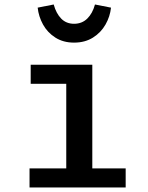

<svg xmlns="http://www.w3.org/2000/svg" viewBox="-20 -827 655 847"><path d="M115.4 -541.5H387.2V-84.1H534.4V0H110.3V-84.1H272.3V-457.4H115.4ZM146.2 -793.3 216.9 -807.2Q227.7 -767.7 250 -744.9Q272.3 -722.1 306.7 -722.1Q341.5 -722.1 364.9 -744.9Q388.2 -767.7 399 -807.2L469.7 -793.3Q465.6 -754.4 445.6 -719Q425.6 -683.6 390.3 -661.3Q354.9 -639 306.7 -639Q259 -639 224.1 -661.3Q189.2 -683.6 169.7 -719Q150.3 -754.4 146.2 -793.3Z"/></svg>

Font: Fira Code Fixed Medium
Style: Regular
Weight: 500
Monospace: yes
Designer: Carrois Corporate, Edenspiekermann AG, Nikita Prokopov
Foundry: Carrois Corporate, Edenspiekermann AG, Nikita Prokopov
Version: Version 5.002